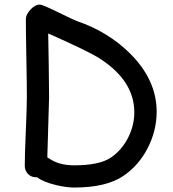

<svg xmlns="http://www.w3.org/2000/svg" viewBox="-20 -780 762 848"><path d="M525.4 -3.4Q449.7 48.3 308.1 48.3Q272.5 48.3 226.6 37.1Q171.4 23.9 143.6 2.9H138.7Q117.7 2.9 103.5 -11.7Q89.4 -26.4 89.4 -47.4Q89.4 -98.6 94 -200.9Q98.6 -303.2 98.6 -354.5Q98.6 -411.6 96.4 -525.1Q94.2 -638.7 94.2 -695.8Q94.2 -715.8 114.7 -737.8Q135.3 -759.8 155.8 -759.8Q167.5 -759.8 233.9 -727.1Q309.1 -690.4 320.8 -686.5Q459.5 -639.2 557.1 -541Q671.9 -425.3 671.9 -286.6Q671.9 -203.1 632.6 -126.5Q593.3 -49.8 525.4 -3.4ZM422.9 -520Q373 -552.7 192.9 -632.3L195.3 -491.7L196.8 -351.6L189 -85Q192.4 -83.5 199.2 -78.6Q242.2 -49.8 307.6 -49.8Q418.9 -49.8 469.7 -84Q517.1 -116.2 545.2 -170.7Q573.2 -225.1 573.2 -284.2Q573.2 -421.9 422.9 -520Z"/></svg>

Font: Bharatayuddha
Style: Regular
Weight: 400
Designer: R.S. Wihananto
Foundry: R.S. Wihananto
Version: Version 2.0.1